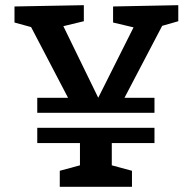

<svg xmlns="http://www.w3.org/2000/svg" viewBox="-20 -722 743 742"><path d="M124 -286V-344H263L254 -323L92 -633L116 -613L36 -635V-697L304 -702V-640L209 -617L216 -639L370 -323H349L505 -634L514 -612L417 -635V-697L669 -702V-640L589 -617L614 -636L449 -321L439 -344H577V-286ZM211 0V-62L307 -88L289 -62V-189L309 -169H124V-228H577V-169H388L412 -190V-62L394 -88L490 -62V0Z"/></svg>

Font: Bitter Thin SemiBold
Style: Regular
Weight: 600
Version: Version 2.002